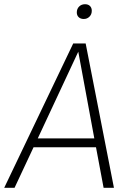

<svg xmlns="http://www.w3.org/2000/svg" viewBox="-37 -890 617 910"><path d="M454 0 418 -192H122L32 0H-17L310 -684H369L503 0ZM142 -234H410L334 -645ZM327 -831Q327 -848 338 -859Q349 -870 366 -870Q381 -870 389.5 -861.5Q398 -853 398 -839Q398 -822 387 -811Q376 -800 360 -800Q345 -800 336 -808.5Q327 -817 327 -831Z"/></svg>

Font: Fira Sans ExtraLight
Style: Italic
Weight: 275
Italic angle: -8°
Designer: Carrois Corporate & Edenspiekermann AG
Foundry: Carrois Corporate GbR & Edenspiekermann AG
Version: Version 4.203